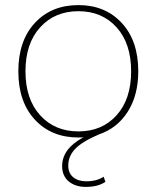

<svg xmlns="http://www.w3.org/2000/svg" viewBox="-20 -530 615 754"><path d="M368 -2Q301 27 274.5 55.5Q248 84 248 120Q248 150 267.5 166Q287 182 319 182Q360 182 387 164L394 184Q365 204 317 204Q276 204 250 182.5Q224 161 224 122Q224 54 308 9Q302 10 288 10Q182 10 117 -60Q52 -130 52 -250Q52 -370 117 -440Q182 -510 288 -510Q393 -510 458 -440Q523 -370 523 -250Q523 -156 481.5 -91Q440 -26 368 -2ZM137.5 -422.5Q80 -359 80 -250Q80 -141 137.5 -77.5Q195 -14 288 -14Q381 -14 438 -77.5Q495 -141 495 -250Q495 -359 438 -422.5Q381 -486 288 -486Q195 -486 137.5 -422.5Z"/></svg>

Font: Elaine Sans ExtraLight
Style: Regular
Weight: 275
Designer: Wei Huang
Foundry: Wei Huang
Version: Version 2.001;December 24, 2019;FontCreator 12.0.0.2547 64-b